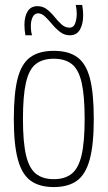

<svg xmlns="http://www.w3.org/2000/svg" viewBox="-20 -748 436 778"><path d="M36 -266Q36 -370 51.5 -430Q67 -490 102.5 -516Q138 -542 198 -542Q258 -542 293.5 -516Q329 -490 344.5 -430Q360 -370 360 -266Q360 -162 343.5 -101.5Q327 -41 291.5 -15.5Q256 10 198 10Q140 10 104.5 -15.5Q69 -41 52.5 -101.5Q36 -162 36 -266ZM73 -266Q73 -172 85.5 -119Q98 -66 125.5 -44Q153 -22 198 -22Q243 -22 270.5 -44Q298 -66 310.5 -119Q323 -172 323 -266Q323 -359 311 -412.5Q299 -466 271.5 -488Q244 -510 198 -510Q152 -510 124.5 -488Q97 -466 85 -412.5Q73 -359 73 -266ZM83 -605Q79 -626 79 -647Q79 -681 92 -702Q105 -723 132 -723Q154 -723 170.5 -710Q187 -697 201 -679.5Q215 -662 229.5 -649Q244 -636 261 -636Q279 -636 285 -654.5Q291 -673 291 -692Q291 -710 287 -728H313Q317 -706 317 -687Q317 -651 304 -628Q291 -605 263 -605Q241 -605 223.5 -618.5Q206 -632 191.5 -649.5Q177 -667 163 -680.5Q149 -694 134 -694Q120 -694 112.5 -679Q105 -664 105 -643Q105 -620 110 -605Z"/></svg>

Font: Georama SemiCondensed ExtraLight
Style: Regular
Weight: 200
Width: 4
Designer: Jean-Baptiste Levee
Foundry: Production Type
Version: Version 1.000